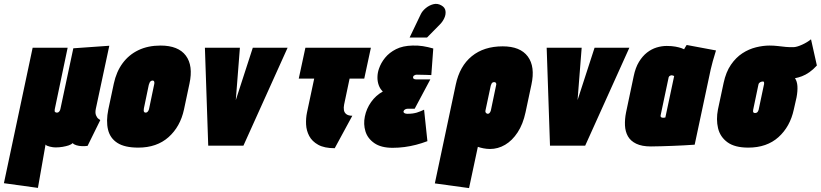

<svg xmlns="http://www.w3.org/2000/svg" viewBox="-21 -745 4198 982"><path d="M469 -188 538 -511 354 -498 288 -188Q287 -183 284.5 -178.5Q282 -174 278.5 -171.5Q275 -169 270 -169Q266 -169 262.5 -171Q259 -173 258.5 -176.5Q258 -180 259 -186L325 -501H146L-1 192L173 216L212 -6Q214 -2 220 0.5Q226 3 234 5Q242 7 249.5 8Q257 9 263 9Q282 9 299.5 6Q317 3 330.5 -1.5Q344 -6 350 -13Q357 -6 370 -2Q383 2 398.5 2.5Q414 3 427 1L492 -131Q490 -132 482.5 -137.5Q475 -143 470 -155.5Q465 -168 469 -188Z M920 -185 948 -317Q968 -409 929.5 -460.5Q891 -512 800 -512Q736 -512 687 -488.5Q638 -465 606 -421.5Q574 -378 561 -317L533 -185Q521 -126 531.5 -82Q542 -38 579.5 -14Q617 10 686 10Q781 10 841 -43.5Q901 -97 920 -185ZM767 -311 742 -191Q741 -185 738.5 -180Q736 -175 732.5 -172Q729 -169 724 -169Q719 -169 716.5 -172Q714 -175 714 -180Q714 -185 715 -191L740 -311Q742 -318 744.5 -323Q747 -328 751 -330.5Q755 -333 759 -333Q764 -333 766 -330.5Q768 -328 768.5 -323Q769 -318 767 -311Z M1027 -501 1044 0H1224L1450 -501H1272L1185 -233L1206 -501Z M1739 -210 1767 -343H1842L1876 -501H1541L1507 -343H1586L1549 -169Q1543 -140 1544.5 -108.5Q1546 -77 1560.5 -49.5Q1575 -22 1606.5 -4.5Q1638 13 1691 13L1781 -153Q1761 -153 1750.5 -161Q1740 -169 1738 -182Q1736 -195 1739 -210Z M2185 -361 2195 -497Q2167 -505 2141.5 -509Q2116 -513 2089 -512Q2039 -511 2004.5 -493.5Q1970 -476 1948.5 -449.5Q1927 -423 1917 -393Q1910 -373 1909.5 -351Q1909 -329 1916 -309.5Q1923 -290 1937 -277Q1901 -257 1877 -223Q1853 -189 1845 -149Q1837 -110 1848 -73.5Q1859 -37 1893.5 -13Q1928 11 1987 11Q2018 11 2048 7Q2078 3 2107 -4.5Q2136 -12 2165 -23L2148 -184Q2139 -180 2130 -176Q2121 -172 2110.5 -169Q2100 -166 2088.5 -164.5Q2077 -163 2063 -163Q2057 -163 2052 -164.5Q2047 -166 2044.5 -169Q2042 -172 2043 -176Q2044 -179 2046 -181.5Q2048 -184 2051 -185.5Q2054 -187 2057.5 -188Q2061 -189 2065 -189H2100L2180 -339H2107Q2102 -339 2098 -340.5Q2094 -342 2092.5 -345Q2091 -348 2092 -352Q2093 -356 2095.5 -358Q2098 -360 2102 -361.5Q2106 -363 2111 -363Q2122 -363 2133.5 -362.5Q2145 -362 2158 -362Q2171 -362 2185 -361ZM2229 -620Q2243 -634 2251.5 -652.5Q2260 -671 2257.5 -689Q2255 -707 2237 -717Q2217 -729 2195.5 -723.5Q2174 -718 2156 -703Q2138 -688 2130 -670L2074 -553H2163Z M2667 -171 2697 -312Q2717 -404 2678.5 -456Q2640 -508 2550 -508Q2454 -508 2392 -457.5Q2330 -407 2310 -312L2203 193L2378 217L2423 6Q2429 8 2436 10Q2443 12 2451 13.5Q2459 15 2467.5 16Q2476 17 2485 17Q2526 17 2562.5 -4.5Q2599 -26 2626.5 -68Q2654 -110 2667 -171ZM2516 -307 2491 -187Q2490 -180 2487.5 -174.5Q2485 -169 2481.5 -166Q2478 -163 2474 -163Q2472 -163 2469.5 -164Q2467 -165 2465 -167Q2463 -169 2462 -172.5Q2461 -176 2462 -180L2489 -307Q2491 -313 2493 -317Q2495 -321 2498.5 -323Q2502 -325 2506 -325Q2511 -325 2513.5 -323Q2516 -321 2517 -317Q2518 -313 2516 -307Z M2775 -501 2792 0H2972L3198 -501H3020L2933 -233L2954 -501Z M3641 -487 3491 -515Q3486 -508 3482 -500.5Q3478 -493 3478 -493Q3475 -495 3463.5 -499Q3452 -503 3433.5 -506.5Q3415 -510 3389 -510Q3363 -510 3337 -502Q3311 -494 3288 -476Q3265 -458 3247 -428.5Q3229 -399 3220 -355L3181 -170Q3174 -135 3175.5 -103.5Q3177 -72 3190.5 -48Q3204 -24 3233 -10Q3262 4 3308 4Q3331 4 3360.5 3Q3390 2 3420 1Q3450 0 3475.5 -1.5Q3501 -3 3516.5 -4Q3532 -5 3532 -5L3614 -390Q3618 -407 3624.5 -431.5Q3631 -456 3641 -487ZM3358 -156 3399 -350Q3400 -353 3402 -355Q3404 -357 3406.5 -358Q3409 -359 3411.5 -359.5Q3414 -360 3415 -360Q3416 -360 3417.5 -359.5Q3419 -359 3420.5 -358.5Q3422 -358 3424 -357.5Q3426 -357 3427 -356L3382 -144Q3380 -144 3378 -143.5Q3376 -143 3374.5 -143Q3373 -143 3371.5 -143Q3370 -143 3368 -143Q3365 -143 3362 -144.5Q3359 -146 3358 -149Q3357 -152 3358 -156Z M4157 -410 4127 -544Q4107 -528 4081.5 -516.5Q4056 -505 4040 -504Q4019 -503 3998.5 -505Q3978 -507 3957.5 -509.5Q3937 -512 3915 -512Q3882 -512 3845.5 -503Q3809 -494 3776 -472.5Q3743 -451 3717.5 -414Q3692 -377 3680 -321L3651 -185Q3641 -134 3651.5 -89.5Q3662 -45 3699.5 -17.5Q3737 10 3806 10Q3901 10 3960.5 -43.5Q4020 -97 4039 -185L4053 -247Q4059 -279 4057.5 -304Q4056 -329 4045 -345Q4062 -348 4080.5 -355Q4099 -362 4118.5 -375.5Q4138 -389 4157 -410ZM3886 -311 3859 -183Q3858 -179 3855.5 -175Q3853 -171 3849.5 -169Q3846 -167 3841 -167Q3836 -167 3833.5 -169Q3831 -171 3830.5 -175Q3830 -179 3831 -183L3858 -312Q3859 -317 3861.5 -320Q3864 -323 3867 -324.5Q3870 -326 3873 -327Q3876 -328 3879 -328Q3880 -328 3881 -328Q3882 -328 3883 -328Q3884 -328 3885 -327Q3886 -326 3886.5 -324.5Q3887 -323 3887 -321.5Q3887 -320 3887 -318.5Q3887 -317 3887 -315Q3887 -313 3886 -311Z"/></svg>

Font: Advent Pro Black
Style: Italic
Weight: 900
Italic angle: -12°
Version: Version 3.000